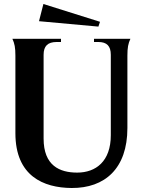

<svg xmlns="http://www.w3.org/2000/svg" viewBox="-20 -916 707 960"><path d="M338 24C504 25 617 -73 617 -276V-638C617 -678 621 -698 632 -722H450V-706H472C514 -706 534 -686 534 -642V-240C534 -109 459 -53 366 -53C278 -53 198 -88 198 -223V-642C198 -686 219 -706 263 -706H285V-722H42C53 -698 57 -678 57 -638V-250C57 -36 197 23 338 24ZM175 -810 472 -783 480 -807 197 -896Z"/></svg>

Font: Sinistre
Style: Bold
Weight: 700
Designer: Jules Durand
Foundry: Collletttivo
Version: Version 69.420;Glyphs 3.2 (3217)